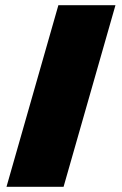

<svg xmlns="http://www.w3.org/2000/svg" viewBox="-20 -720 470 740"><path d="M5 0 205 -700H425L225 0Z"/></svg>

Font: Tektur SemiCondensed Black
Style: Regular
Weight: 900
Width: 4
Designer: Adam Jagosz
Foundry: Adam Jagosz
Version: Version 1.005;gftools[0.9.30]